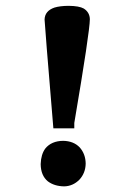

<svg xmlns="http://www.w3.org/2000/svg" viewBox="-20 -624 455 675"><path d="M241.2 -172.9V-191.7C277.5 -405.5 295.7 -527.2 295.9 -556.6C295.5 -572.7 288.3 -585.2 274.5 -594C263.7 -600.1 246.1 -603.2 221.7 -603.5C201.3 -603.4 184.5 -601.4 171.2 -597.3C148.8 -589.5 137.3 -575.5 136.7 -555.3C136.7 -547.4 147 -419.9 167.6 -172.9ZM202.1 -128.9C174.6 -128.6 153.7 -119.6 139.3 -101.9C129.2 -88.3 123.8 -70.1 123 -47.2V-46.9C123.3 -20.3 131.7 -0.1 148.2 13.5C163.3 24.9 182.3 30.8 205.1 31.2C225.9 30.9 243.9 23 259.3 7.5C273.4 -7.8 280.8 -26.6 281.2 -48.8C281 -71 274.1 -89.9 260.5 -105.5C246.3 -120.6 226.8 -128.4 202.1 -128.9Z"/></svg>

Font: Bentham
Style: Bold
Weight: 700
Version: Version 002.001